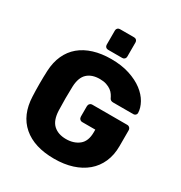

<svg xmlns="http://www.w3.org/2000/svg" viewBox="-206 -1045 1133 1202"><g transform="rotate(30 360.0 -444.5)"><path d="M311 -750Q301 -750 294.5 -756.5Q288 -763 288 -773V-876Q288 -886 294.5 -892.5Q301 -899 311 -899H414Q424 -899 430.5 -892.5Q437 -886 437 -876V-773Q437 -763 430.5 -756.5Q424 -750 414 -750ZM359 10Q215 10 134 -60Q53 -130 48 -261Q46 -304 46 -352.5Q46 -401 48 -445Q51 -509 73.5 -558.5Q96 -608 136 -641.5Q176 -675 232.5 -692.5Q289 -710 359 -710Q434 -710 492 -691Q550 -672 589.5 -642Q629 -612 650 -574.5Q671 -537 672 -501Q672 -492 665.5 -486Q659 -480 650 -480H504Q485 -480 478 -494Q473 -505 464.5 -518Q456 -531 442 -541.5Q428 -552 407.5 -559Q387 -566 359 -566Q302 -566 269.5 -536Q237 -506 234 -440Q231 -354 234 -266Q237 -196 271 -165Q305 -134 362 -134Q418 -134 455 -163.5Q492 -193 492 -258V-277H398Q387 -277 380 -284.5Q373 -292 373 -303V-377Q373 -388 380 -395.5Q387 -403 398 -403H650Q661 -403 668 -395.5Q675 -388 675 -377V-263Q675 -199 652.5 -148Q630 -97 588.5 -62Q547 -27 489 -8.5Q431 10 359 10Z"/></g></svg>

Font: Fz Rubik
Style: Bold
Weight: 700
Designer: Hubert and Fischer
Foundry: Hubert and Fischer
Version: Vit hóa bi FontZin.com